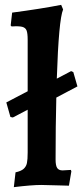

<svg xmlns="http://www.w3.org/2000/svg" viewBox="-20 -762 344 791"><path d="M272 -62 274 -56 264 3 229 2Q173 0 150 0Q111 0 37 9L44 -52Q67 -57 77.5 -66.5Q88 -76 91 -90.5Q94 -105 94 -134V-310L33 -278L23 -280L6 -340L94 -386V-598Q94 -625 89.5 -636.5Q85 -648 71.5 -651.5Q58 -655 28 -653L24 -657L30 -710Q151 -726 232 -742L240 -723Q222 -681 214 -438L273 -469L282 -465L299 -406L212 -360Q209 -243 209 -105Q209 -80 215.5 -70Q222 -60 238 -60Z"/></svg>

Font: Alegreya
Style: Bold
Weight: 700
Designer: Juan Pablo del Peral
Foundry: Huerta Tipografica
Version: Version 2.008; ttfautohint (v1.8)